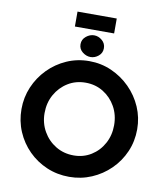

<svg xmlns="http://www.w3.org/2000/svg" viewBox="-108 -1132 1068 1229"><g transform="rotate(10 426.0 -517.5)"><path d="M50 -367Q50 -443 79 -511Q108 -579 159.5 -631.5Q211 -684 279 -714Q347 -744 425 -744Q502 -744 570 -714Q638 -684 690.5 -631.5Q743 -579 772.5 -511Q802 -443 802 -367Q802 -289 772.5 -221Q743 -153 690.5 -101.5Q638 -50 570 -21Q502 8 425 8Q347 8 279 -21Q211 -50 159.5 -101.5Q108 -153 79 -221Q50 -289 50 -367ZM200 -367Q200 -302 230.5 -248.5Q261 -195 313 -163.5Q365 -132 430 -132Q493 -132 543.5 -163.5Q594 -195 623 -248.5Q652 -302 652 -367Q652 -434 622 -487.5Q592 -541 541 -572.5Q490 -604 426 -604Q362 -604 311 -572.5Q260 -541 230 -487.5Q200 -434 200 -367ZM350 -841Q350 -872 374.5 -892Q399 -912 427 -912Q455 -912 478.5 -892Q502 -872 502 -841Q502 -810 478.5 -790.5Q455 -771 427 -771Q399 -771 374.5 -790.5Q350 -810 350 -841ZM295 -1043H550V-946H295Z"/></g></svg>

Font: Synthetic
Style: Bold
Weight: 700
Designer: Santiago Orozco
Foundry: Typemade
Version: Version 2.000; ttfautohint (v1.8.4.7-5d5b)